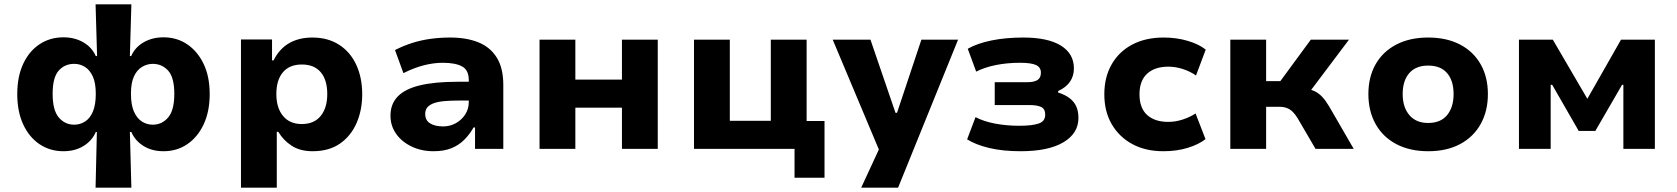

<svg xmlns="http://www.w3.org/2000/svg" viewBox="-20 -690 7775 890"><path d="M423 180 429 -78H424Q407 -38 367.5 -13.5Q328 11 274 11Q212 11 163.5 -21.5Q115 -54 87.5 -113.5Q60 -173 60 -254Q60 -335 87.5 -394Q115 -453 163.5 -485Q212 -517 274 -517Q326 -517 366 -494Q406 -471 424 -430H430L423 -670H589L582 -430H588Q606 -471 646 -494Q686 -517 738 -517Q800 -517 848 -484.5Q896 -452 924 -393.5Q952 -335 952 -254Q952 -173 924 -113.5Q896 -54 848 -21.5Q800 11 738 11Q684 11 645 -13.5Q606 -38 589 -78H582L589 180ZM324 -112Q351 -112 374 -126.5Q397 -141 410.5 -172.5Q424 -204 424 -255Q424 -306 410 -336Q396 -366 373.5 -380Q351 -394 324 -394Q280 -394 252 -362.5Q224 -331 224 -255Q224 -179 252.5 -145.5Q281 -112 324 -112ZM688 -112Q731 -112 759.5 -145.5Q788 -179 788 -255Q788 -331 759.5 -362.5Q731 -394 688 -394Q662 -394 638.5 -380Q615 -366 601 -336Q587 -306 587 -255Q587 -204 601 -172.5Q615 -141 638 -126.5Q661 -112 688 -112Z M1097 180V-507H1241V-410H1248Q1275 -464 1320.5 -490Q1366 -516 1428 -516Q1500 -516 1552 -482.5Q1604 -449 1631.5 -389.5Q1659 -330 1659 -253Q1659 -180 1633 -120Q1607 -60 1556 -24.5Q1505 11 1429 11Q1371 11 1332 -14.5Q1293 -40 1270 -79H1263V180ZM1379 -115Q1436 -115 1466.5 -152.5Q1497 -190 1497 -254Q1497 -319 1467 -355Q1437 -391 1379 -391Q1322 -391 1291.5 -355Q1261 -319 1261 -254Q1261 -190 1292 -152.5Q1323 -115 1379 -115Z M1990 11Q1933 11 1887.5 -11Q1842 -33 1816 -70Q1790 -107 1790 -154Q1790 -207 1823 -242Q1856 -277 1925 -294Q1994 -311 2101 -311H2174V-224H2112Q2072 -224 2042 -221.5Q2012 -219 1992 -212Q1972 -205 1961.5 -193Q1951 -181 1951 -162Q1951 -132 1974 -118Q1997 -104 2034 -104Q2066 -104 2093 -119Q2120 -134 2136.5 -159.5Q2153 -185 2153 -217V-319Q2153 -365 2122 -382Q2091 -399 2032 -399Q1992 -399 1947 -388Q1902 -377 1850 -351L1811 -458Q1850 -478 1891 -491Q1932 -504 1976 -510Q2020 -516 2067 -516Q2142 -516 2197 -494Q2252 -472 2282.5 -423.5Q2313 -375 2313 -296V0H2182V-99H2175Q2157 -67 2132 -42Q2107 -17 2072.5 -3Q2038 11 1990 11Z M2481 0V-506H2647V-321H2863V-506H3029V0H2863V-191H2647V0Z M3663 134V0H3197V-506H3363V-130H3553V-506H3719V-129H3802V134Z M3972 180 4077 -47V58L3840 -506H4015L4131 -167H4138L4251 -506H4421L4143 180Z M4711 11Q4628 11 4565.5 -4Q4503 -19 4463 -44L4502 -147Q4540 -127 4593 -117Q4646 -107 4705 -107Q4765 -107 4795 -117.5Q4825 -128 4825 -158Q4825 -185 4806.5 -194Q4788 -203 4752 -203H4591V-309H4743Q4773 -309 4789 -319Q4805 -329 4805 -353Q4805 -378 4782.5 -388.5Q4760 -399 4708 -399Q4649 -399 4596.5 -388.5Q4544 -378 4505 -358L4466 -464Q4510 -489 4576 -502.5Q4642 -516 4723 -516Q4838 -516 4898 -478.5Q4958 -441 4958 -373Q4958 -338 4940 -311.5Q4922 -285 4885 -268V-261Q4917 -251 4938 -235Q4959 -219 4969 -196.5Q4979 -174 4979 -143Q4979 -72 4909.5 -30.5Q4840 11 4711 11Z M5373 11Q5290 11 5229 -22Q5168 -55 5133.5 -114Q5099 -173 5099 -253Q5099 -333 5133.5 -392.5Q5168 -452 5229.5 -484Q5291 -516 5374 -516Q5434 -516 5486 -500.5Q5538 -485 5569 -460L5524 -340Q5497 -359 5463 -370Q5429 -381 5396 -381Q5333 -381 5297.5 -348.5Q5262 -316 5262 -253Q5262 -189 5297.5 -157Q5333 -125 5395 -125Q5429 -125 5462.5 -136Q5496 -147 5522 -164L5568 -45Q5536 -20 5485 -4.5Q5434 11 5373 11Z M5683 0V-506H5849V-314H5915L6056 -506H6233L6038 -247L6024 -280Q6052 -277 6072 -268Q6092 -259 6108.5 -241.5Q6125 -224 6141 -197L6255 0H6078L5995 -142Q5984 -160 5972.5 -171.5Q5961 -183 5946 -189Q5931 -195 5909 -195H5849V0Z M6601 11Q6515 11 6452.5 -22Q6390 -55 6356.5 -115Q6323 -175 6323 -254Q6323 -333 6356.5 -392Q6390 -451 6452.5 -483.5Q6515 -516 6600 -516Q6686 -516 6748 -483.5Q6810 -451 6843.5 -392Q6877 -333 6877 -254Q6877 -175 6843.5 -115Q6810 -55 6748 -22Q6686 11 6601 11ZM6600 -120Q6658 -120 6688 -156.5Q6718 -193 6718 -254Q6718 -316 6688 -351Q6658 -386 6600 -386Q6543 -386 6512.5 -351Q6482 -316 6482 -254Q6482 -193 6513 -156.5Q6544 -120 6600 -120Z M7021 0V-506H7178L7338 -232L7494 -506H7651V0H7505V-297H7499L7375 -83H7298L7175 -297H7168V0Z"/></svg>

Font: Nunito Sans 6pt ExtraBold
Style: Regular
Weight: 800
Version: Version 3.101;gftools[0.9.27]